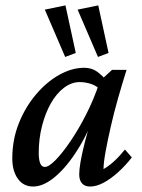

<svg xmlns="http://www.w3.org/2000/svg" viewBox="-20 -681 526 709"><path d="M102.5 7.8Q66.4 7.8 45.9 -21Q25.4 -49.8 25.4 -95.7Q25.4 -165 49.3 -225.1Q73.2 -285.2 112.3 -331.5Q151.4 -377.9 198.2 -404.3Q245.1 -430.7 291 -430.7Q318.4 -430.7 338.4 -416.5Q358.4 -402.3 378.9 -377L354.5 -345.7Q338.9 -363.3 317.4 -370.6Q295.9 -377.9 274.4 -377.9Q244.1 -377.9 216.3 -356.9Q188.5 -335.9 168 -299.8Q147.5 -263.7 135.3 -216.3Q123 -168.9 123 -116.2Q123 -91.8 128.4 -78.1Q133.8 -64.5 145.5 -64.5Q160.2 -64.5 185.5 -90.3Q210.9 -116.2 240.7 -160.2Q270.5 -204.1 298.3 -258.8Q326.2 -313.5 345.7 -372.1L357.4 -389.6L393.6 -422.9H447.3Q431.6 -373 416 -318.4Q400.4 -263.7 388.7 -211.9Q377 -160.2 369.6 -119.6Q362.3 -79.1 362.3 -56.6Q382.8 -68.4 402.3 -86.4Q421.9 -104.5 441.4 -128.9L466.8 -99.6Q442.4 -68.4 415 -43.9Q387.7 -19.5 361.8 -5.9Q335.9 7.8 312.5 7.8Q293 7.8 282.7 -3.9Q272.5 -15.6 272.5 -37.1Q272.5 -53.7 277.3 -83Q282.2 -112.3 294.4 -160.2Q306.6 -208 328.1 -279.3H337.9Q307.6 -193.4 267.1 -128.9Q226.6 -64.5 183.6 -28.3Q140.6 7.8 102.5 7.8ZM341.8 -470.7 266.6 -645.5 342.8 -661.1 380.9 -485.4ZM220.7 -470.7 145.5 -645.5 221.7 -661.1 259.8 -485.4Z"/></svg>

Font: Crimson Pro Medium
Style: Italic
Weight: 500
Italic angle: -12°
Designer: Jacques Le Bailly
Foundry: Baron von Fonthausen
Version: Version 1.003